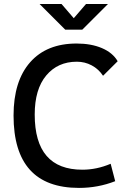

<svg xmlns="http://www.w3.org/2000/svg" viewBox="-20 -918 626 948"><path d="M370.1 9.8Q46.9 9.8 46.9 -347.7Q46.9 -517.1 128.4 -610.1Q210 -703.1 358.4 -703.1Q430.2 -703.1 483.4 -680.4Q536.6 -657.7 561 -615.7L488.8 -543.9Q466.8 -577.1 432.9 -595.2Q398.9 -613.3 359.4 -613.3Q265.1 -613.3 208.3 -545.4Q151.4 -477.5 151.4 -352.5Q151.4 -80.1 386.7 -80.1Q457.5 -80.1 526.4 -109.4L548.8 -23.4Q463.9 9.8 370.1 9.8ZM302.2 -771.5 175.3 -898.4H283.7L344.2 -828.1L404.8 -898.4H513.2L386.2 -771.5Z"/></svg>

Font: Caskaydia Cove
Style: Regular
Weight: 400
Monospace: yes
Designer: Aaron Bell
Foundry: Saja Typeworks
Version: Version 4.300; ttfautohint (v1.8.3)